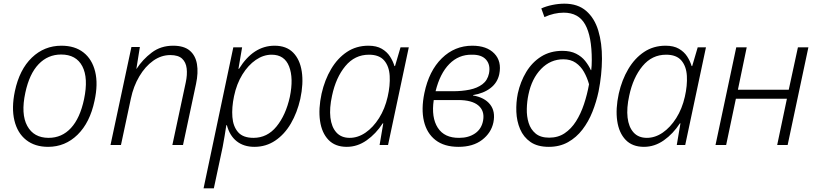

<svg xmlns="http://www.w3.org/2000/svg" viewBox="-20 -790 4450 1046"><path d="M242 10Q170 10 122.5 -27.5Q75 -65 58.5 -133.5Q42 -202 61 -293Q86 -411 153.5 -476Q221 -541 315 -541Q388 -541 435 -504Q482 -467 498.5 -399.5Q515 -332 495 -241Q470 -122 402.5 -56Q335 10 242 10ZM245 -39Q317 -39 366.5 -92.5Q416 -146 438 -250Q462 -365 428.5 -429Q395 -493 313 -493Q241 -493 190.5 -440.5Q140 -388 118 -285Q93 -169 128.5 -104Q164 -39 245 -39Z M582 0 696 -534H742L723 -415H724Q757 -466 806.5 -503.5Q856 -541 923 -541Q982 -541 1013.5 -514.5Q1045 -488 1053 -441Q1061 -394 1048 -333L977 0H919L992 -341Q1001 -383 997 -417Q993 -451 972 -470.5Q951 -490 908 -490Q858 -490 814.5 -459Q771 -428 739 -374Q707 -320 693 -253L639 0Z M1089 236 1251 -532H1299L1279 -415H1282Q1360 -541 1476 -541Q1540 -541 1577 -503.5Q1614 -466 1624 -400.5Q1634 -335 1616 -251Q1599 -176 1564.5 -117Q1530 -58 1479.5 -24Q1429 10 1366 10Q1308 10 1269.5 -20.5Q1231 -51 1216 -108H1213Q1209 -82 1203.5 -48Q1198 -14 1193 11L1145 236ZM1361 -39Q1436 -39 1486.5 -101Q1537 -163 1559 -262Q1580 -364 1555 -428Q1530 -492 1460 -492Q1415 -492 1373.5 -463.5Q1332 -435 1300.5 -384Q1269 -333 1255 -266Q1242 -204 1246 -152.5Q1250 -101 1277 -70Q1304 -39 1361 -39Z M1869 10Q1806 10 1769.5 -28Q1733 -66 1723.5 -131.5Q1714 -197 1732 -280Q1749 -355 1784 -414Q1819 -473 1870 -507Q1921 -541 1987 -541Q2031 -541 2059.5 -524.5Q2088 -508 2104.5 -482.5Q2121 -457 2129 -430H2132L2162 -532H2207L2094 0H2048L2068 -118H2065Q2028 -61 1977.5 -25.5Q1927 10 1869 10ZM1885 -39Q1930 -39 1971.5 -67.5Q2013 -96 2045 -146.5Q2077 -197 2092 -263Q2106 -324 2103 -376.5Q2100 -429 2073 -460.5Q2046 -492 1990 -492Q1913 -492 1861.5 -430Q1810 -368 1789 -269Q1774 -201 1780 -149.5Q1786 -98 1812.5 -68.5Q1839 -39 1885 -39Z M2478 10Q2400 10 2352.5 -27Q2305 -64 2289.5 -130Q2274 -196 2292 -283Q2317 -404 2387 -472.5Q2457 -541 2553 -541Q2632 -541 2673 -498.5Q2714 -456 2700 -386Q2690 -339 2652 -310Q2614 -281 2557 -272V-270Q2620 -259 2650 -221Q2680 -183 2668 -123Q2656 -66 2606.5 -28Q2557 10 2478 10ZM2550 -492Q2479 -493 2428 -441.5Q2377 -390 2353 -293H2448Q2497 -293 2538.5 -301.5Q2580 -310 2608 -331Q2636 -352 2644 -390Q2653 -436 2628.5 -464.5Q2604 -493 2550 -492ZM2482 -39Q2533 -39 2568.5 -63.5Q2604 -88 2612 -134Q2621 -186 2586 -215.5Q2551 -245 2476 -245H2343Q2329 -150 2365 -94Q2401 -38 2482 -39Z M2970 10Q2908 10 2870 -16.5Q2832 -43 2813.5 -86.5Q2795 -130 2793 -181Q2791 -232 2801 -281Q2815 -345 2847 -398Q2879 -451 2928.5 -482Q2978 -513 3044 -513Q3088 -513 3118.5 -497.5Q3149 -482 3168 -458Q3187 -434 3199 -408H3201Q3204 -431 3204 -463Q3204 -592 3168 -656.5Q3132 -721 3051 -721Q2999 -721 2946 -697L2929 -744Q2955 -756 2989 -763Q3023 -770 3055 -770Q3128 -770 3173.5 -730.5Q3219 -691 3239.5 -623Q3260 -555 3259.5 -469Q3259 -383 3241 -292Q3229 -235 3207.5 -181Q3186 -127 3153 -84Q3120 -41 3074.5 -15.5Q3029 10 2970 10ZM2972 -40Q3020 -40 3056 -64Q3092 -88 3118 -129Q3144 -170 3161.5 -222.5Q3179 -275 3189 -331Q3179 -367 3161.5 -398Q3144 -429 3116.5 -448Q3089 -467 3049 -467Q2979 -467 2928 -414.5Q2877 -362 2859 -275Q2851 -238 2850 -197Q2849 -156 2860 -120.5Q2871 -85 2898 -62.5Q2925 -40 2972 -40Z M3488 10Q3425 10 3388.5 -28Q3352 -66 3342.5 -131.5Q3333 -197 3351 -280Q3368 -355 3403 -414Q3438 -473 3489 -507Q3540 -541 3606 -541Q3650 -541 3678.5 -524.5Q3707 -508 3723.5 -482.5Q3740 -457 3748 -430H3751L3781 -532H3826L3713 0H3667L3687 -118H3684Q3647 -61 3596.5 -25.5Q3546 10 3488 10ZM3504 -39Q3549 -39 3590.5 -67.5Q3632 -96 3664 -146.5Q3696 -197 3711 -263Q3725 -324 3722 -376.5Q3719 -429 3692 -460.5Q3665 -492 3609 -492Q3532 -492 3480.5 -430Q3429 -368 3408 -269Q3393 -201 3399 -149.5Q3405 -98 3431.5 -68.5Q3458 -39 3504 -39Z M3878 0 3991 -532H4048L4000 -301H4277L4327 -532H4384L4271 0H4214L4267 -252H3989L3936 0Z"/></svg>

Font: Noto Sans Light
Style: Italic
Weight: 300
Italic angle: -12°
Designer: Monotype Design Team
Foundry: Monotype Imaging Inc.
Version: Version 2.013; ttfautohint (v1.8.4.7-5d5b)